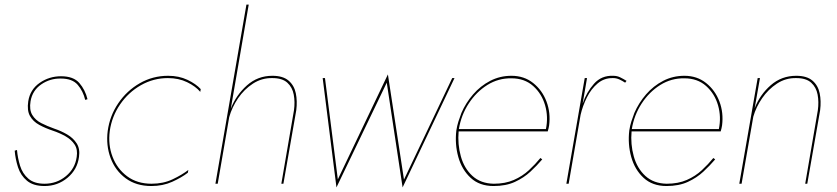

<svg xmlns="http://www.w3.org/2000/svg" viewBox="-20 -800 3645 836"><path d="M54 -147 44 -144Q47 -107 58.5 -71.5Q70 -36 97.5 -13Q125 10 174 10Q231 10 274 -26Q317 -62 324 -117Q329 -152 314 -175.5Q299 -199 272.5 -214.5Q246 -230 216 -240Q185 -251 159.5 -264Q134 -277 120.5 -299.5Q107 -322 113 -359Q121 -406 159.5 -432.5Q198 -459 245 -458Q295 -458 318.5 -430.5Q342 -403 351 -365L361 -368Q351 -409 325.5 -438.5Q300 -468 246 -468Q194 -468 152.5 -439Q111 -410 103 -359Q97 -319 110.5 -295Q124 -271 150.5 -256.5Q177 -242 210 -231Q240 -221 265.5 -206.5Q291 -192 305 -170.5Q319 -149 314 -117Q307 -66 267 -33Q227 0 174 0Q129 0 103.5 -22Q78 -44 67.5 -78Q57 -112 54 -147Z M458 -230Q467 -293 503 -345.5Q539 -398 593.5 -429Q648 -460 711 -460Q758 -460 795 -442Q832 -424 852 -400L854 -412Q833 -435 796 -452.5Q759 -470 712 -470Q645 -470 588.5 -437.5Q532 -405 495 -350.5Q458 -296 449 -230Q441 -167 461.5 -112Q482 -57 527.5 -23.5Q573 10 639 10Q689 10 730 -8.5Q771 -27 798 -48L800 -60Q773 -39 732 -19.5Q691 0 640 0Q577 0 533.5 -32.5Q490 -65 470 -117.5Q450 -170 458 -230Z M1260 -320 1205 0H1214L1270 -320Q1275 -360 1268 -394Q1261 -428 1236.5 -449Q1212 -470 1166 -470Q1102 -470 1055 -428Q1008 -386 985 -327L1063 -780H1053L918 0H928L978 -290Q990 -333 1016.5 -372Q1043 -411 1081.5 -436Q1120 -461 1166 -460Q1209 -460 1231 -440Q1253 -420 1259 -388Q1265 -356 1260 -320Z M1385 -460 1445 16 1664 -440 1733 16 1959 -460H1949L1739 -18L1669 -476L1451 -19L1395 -460Z M1978 -238Q1988 -299 2021 -349.5Q2054 -400 2102 -430Q2150 -460 2207 -459Q2264 -459 2301.5 -425.5Q2339 -392 2353.5 -341.5Q2368 -291 2357 -238ZM1977 -228H2365Q2367 -234 2368.5 -241Q2370 -248 2371 -254Q2378 -309 2359.5 -358Q2341 -407 2301.5 -438.5Q2262 -470 2207 -470Q2157 -470 2114.5 -448Q2072 -426 2040 -389Q2008 -352 1989 -308Q1982 -290 1976 -271Q1970 -252 1967 -232Q1960 -172 1975.5 -116.5Q1991 -61 2029.5 -25.5Q2068 10 2129 10Q2183 10 2222 -8Q2261 -26 2289.5 -52.5Q2318 -79 2341 -106L2333 -112Q2311 -85 2283 -59Q2255 -33 2217.5 -16.5Q2180 0 2130 0Q2073 -1 2037 -34Q2001 -67 1986.5 -119.5Q1972 -172 1977 -228Z M2702 -440 2708 -448Q2695 -456 2681 -463Q2667 -470 2650 -470Q2599 -472 2566.5 -435.5Q2534 -399 2517 -349L2536 -460H2526L2446 0H2456L2508 -300Q2517 -339 2535.5 -376Q2554 -413 2582.5 -437Q2611 -461 2650 -460Q2664 -460 2677 -454Q2690 -448 2702 -440Z M2731 -238Q2741 -299 2774 -349.5Q2807 -400 2855 -430Q2903 -460 2960 -459Q3017 -459 3054.5 -425.5Q3092 -392 3106.5 -341.5Q3121 -291 3110 -238ZM2730 -228H3118Q3120 -234 3121.5 -241Q3123 -248 3124 -254Q3131 -309 3112.5 -358Q3094 -407 3054.5 -438.5Q3015 -470 2960 -470Q2910 -470 2867.5 -448Q2825 -426 2793 -389Q2761 -352 2742 -308Q2735 -290 2729 -271Q2723 -252 2720 -232Q2713 -172 2728.5 -116.5Q2744 -61 2782.5 -25.5Q2821 10 2882 10Q2936 10 2975 -8Q3014 -26 3042.5 -52.5Q3071 -79 3094 -106L3086 -112Q3064 -85 3036 -59Q3008 -33 2970.5 -16.5Q2933 0 2883 0Q2826 -1 2790 -34Q2754 -67 2739.5 -119.5Q2725 -172 2730 -228Z M3541 -320 3486 0H3495L3551 -320Q3556 -360 3549 -394Q3542 -428 3517.5 -449Q3493 -470 3447 -470Q3383 -470 3336 -429Q3289 -388 3266 -329L3289 -460H3279L3199 0H3209L3260 -292Q3272 -334 3298.5 -372.5Q3325 -411 3363 -436Q3401 -461 3447 -460Q3490 -460 3512 -440Q3534 -420 3540 -388Q3546 -356 3541 -320Z"/></svg>

Font: Jost* 200 Hairline Italic
Style: Italic
Weight: 100
Italic angle: -10°
Version: Version 3.200; ttfautohint (v0.97) -l 8 -r 50 -G 200 -x 14 -